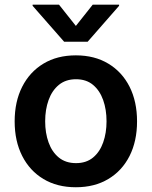

<svg xmlns="http://www.w3.org/2000/svg" viewBox="-20 -789 648 820"><path d="M304 10.7Q224.1 10.7 165.5 -24.5Q106.9 -59.7 74.8 -123Q42.6 -186.4 42.6 -270.6Q42.6 -355.1 74.8 -418.5Q106.9 -481.9 165.5 -517.2Q224.1 -552.6 304 -552.6Q383.9 -552.6 442.6 -517.2Q501.4 -481.9 533.4 -418.5Q565.3 -355.1 565.3 -270.6Q565.3 -186.4 533.4 -123Q501.4 -59.7 442.6 -24.5Q383.9 10.7 304 10.7ZM304.7 -92.3Q348.4 -92.3 377.3 -116.1Q406.2 -139.9 420.6 -180.6Q435 -221.2 435 -271Q435 -321 420.6 -361.7Q406.2 -402.3 377.3 -426.5Q348.4 -450.6 304.7 -450.6Q260.7 -450.6 231.4 -426.5Q202.1 -402.3 187.5 -361.7Q172.9 -321 172.9 -271Q172.9 -221.2 187.5 -180.6Q202.1 -139.9 231.4 -116.1Q260.7 -92.3 304.7 -92.3ZM354.4 -610.8H253.9L119.3 -764.2V-769.2H231.9L304 -678.3L376.1 -769.2H488.6V-764.2Z"/></svg>

Font: Linik Sans SemiBold
Style: Regular
Weight: 600
Designer: Rasmus Andersson (font), Cristiano Sobral (main changes)
Foundry: rsms
Version: Version 3.018;June 1, 2022;FontCreator 14.0.0.2814 64-bit; t